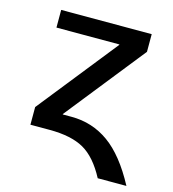

<svg xmlns="http://www.w3.org/2000/svg" viewBox="-102 -605 758 840"><g transform="rotate(15 277.0 -185.0)"><path d="M237 -80Q331 -80 406.5 -26Q482 28 547 150H417Q372 65 314.5 32.5Q257 0 159 0H72V-80L357 -438V-440H72V-520H482V-440L197 -82V-80Z"/></g></svg>

Font: M PLUS 1p Medium
Style: Regular
Weight: 500
Version: Version 1.062